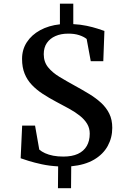

<svg xmlns="http://www.w3.org/2000/svg" viewBox="-20 -880 700 1027"><path d="M290 126.5 291 10Q244.5 7.5 204 -1.2Q163.5 -10 133.8 -19.2Q104 -28.5 90.5 -33.5L98.5 -208H167.5L190 -80Q202.5 -69 221.2 -60.5Q240 -52 264.5 -47.2Q289 -42.5 318.5 -42.5Q365.5 -42.5 396.8 -57Q428 -71.5 444 -99Q460 -126.5 460 -165Q460 -194.5 446 -217.8Q432 -241 407.2 -260.8Q382.5 -280.5 349.8 -298.5Q317 -316.5 280 -336Q241.5 -356.5 208.5 -378Q175.5 -399.5 150.5 -425.8Q125.5 -452 111.8 -485.8Q98 -519.5 98 -565Q98 -615 123.5 -654.2Q149 -693.5 194.8 -718.5Q240.5 -743.5 300.5 -750V-860.5H372V-751Q410.5 -749 443.5 -742Q476.5 -735 501.2 -727Q526 -719 538.5 -714.5L532.5 -552.5H465.5L443.5 -671.5Q429 -683.5 403.5 -692Q378 -700.5 343 -700Q306 -700 276.8 -687.2Q247.5 -674.5 230.8 -650.2Q214 -626 214 -590Q214 -549 237.2 -520.2Q260.5 -491.5 297.8 -469Q335 -446.5 376 -424Q419 -400.5 456 -378Q493 -355.5 520.8 -330Q548.5 -304.5 564.5 -272.2Q580.5 -240 580.5 -196Q580.5 -143.5 556.2 -99.2Q532 -55 483.2 -26.2Q434.5 2.5 361 9.5L360 126.5Z"/></svg>

Font: Merriweather 36pt SemiBold
Style: Regular
Weight: 600
Version: Version 2.100